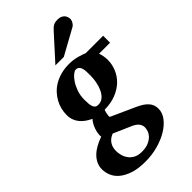

<svg xmlns="http://www.w3.org/2000/svg" viewBox="-317 -821 1136 1136"><g transform="rotate(-45 251.0 -252.5)"><path d="M325.2 83Q325.2 65.9 314.5 50.8Q303.7 35.6 275.9 22.9L164.1 -25.9Q147.5 -19.5 136.2 -10.3Q125 -1 117.9 10.5Q110.8 22 107.9 35.2Q105 48.3 105 62Q105 78.1 109.9 97.4Q114.7 116.7 126.7 133.5Q138.7 150.4 158.9 161.6Q179.2 172.9 210 172.9Q244.1 172.9 266.4 163.1Q288.6 153.3 301.8 139.4Q314.9 125.5 320.1 110.1Q325.2 94.7 325.2 83ZM314 -359.9Q314 -377.4 313.5 -393.6Q313 -409.7 309.3 -421.9Q305.7 -434.1 297.9 -441.2Q290 -448.2 275.9 -448.2Q267.6 -448.2 252.7 -436.5Q237.8 -424.8 223.1 -403.3Q208.5 -381.8 197.8 -351.8Q187 -321.8 187 -285.2Q187 -267.6 188.2 -253.2Q189.5 -238.8 193.1 -228.3Q196.8 -217.8 204.1 -211.9Q211.4 -206.1 224.1 -206.1Q249 -206.1 266.1 -221.4Q283.2 -236.8 293.7 -260Q304.2 -283.2 309.1 -310.1Q314 -336.9 314 -359.9ZM440.9 -417Q445.3 -405.8 448.7 -389.4Q452.1 -373 452.1 -355Q452.1 -317.9 437.7 -282.7Q423.3 -247.6 395.3 -220.2Q367.2 -192.9 325.7 -176.3Q284.2 -159.7 230 -159.2Q224.6 -145 222.2 -130.6Q219.7 -116.2 221.2 -107.9L354 -47.9Q377.9 -37.6 397.5 -27.1Q417 -16.6 430.9 -3.9Q444.8 8.8 452.4 24.9Q460 41 460 63Q460 94.7 438 124.5Q416 154.3 378.4 177.5Q340.8 200.7 290.8 214.8Q240.7 229 184.1 229Q124.5 229 83.7 215.6Q43 202.1 17.3 180.9Q-8.3 159.7 -19.5 132.8Q-30.8 106 -30.8 79.1Q-30.8 53.7 -20.5 32.2Q-10.3 10.7 7.8 -6.8Q25.9 -24.4 50.3 -37.8Q74.7 -51.3 103 -61Q101.1 -72.8 103.3 -87.6Q105.5 -102.5 110.6 -117.9Q115.7 -133.3 123.5 -147.5Q131.3 -161.6 141.1 -171.9Q121.1 -181.2 104.2 -193.1Q87.4 -205.1 75 -220.2Q62.5 -235.4 55.7 -254.4Q48.8 -273.4 48.8 -296.9Q48.8 -320.3 54.7 -344.5Q60.5 -368.7 72.8 -391.1Q85 -413.6 103.3 -433.3Q121.6 -453.1 146.7 -468Q171.9 -482.9 203.6 -491.5Q235.4 -500 273.9 -500Q293 -500 310.3 -497.3Q327.6 -494.6 342.3 -490.5Q356.9 -486.3 368.4 -482.2Q379.9 -478 387.2 -475.1H533.2V-417ZM466.8 -681.2Q466.8 -676.3 464.8 -670.2Q462.9 -664.1 459.2 -658.2Q455.6 -652.3 450.9 -647.2Q446.3 -642.1 440.4 -639.2L279.8 -550.8H209.5L346.7 -702.1Q355 -711.4 362.1 -717.5Q369.1 -723.6 376.5 -727.3Q383.8 -731 391.6 -732.4Q399.4 -733.9 409.7 -733.9Q425.8 -733.9 436.8 -729Q447.8 -724.1 454.3 -716.6Q460.9 -709 463.9 -699.5Q466.8 -689.9 466.8 -681.2Z"/></g></svg>

Font: Charis SIL Am
Style: Bold Italic
Weight: 700
Italic angle: -11°
Foundry: SIL International
Version: Version 5.000